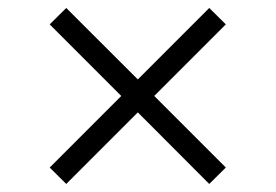

<svg xmlns="http://www.w3.org/2000/svg" viewBox="-20 -525 692 482"><path d="M505.3 -63.2 546.9 -104.4 367.2 -284.1 546.9 -463.8 505.3 -505 326 -325.6 146.3 -505 104.8 -463.8 284.4 -284.1 104.8 -104.4 146.3 -63.2 326 -242.9Z"/></svg>

Font: Karasuma Gothic
Style: Light
Weight: 300
Designer: Rasmus Andersson / Ryoko Nishizuka
Foundry: rsms
Version: Version 1.00